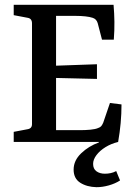

<svg xmlns="http://www.w3.org/2000/svg" viewBox="-20 -590 557 798"><path d="M37 0V-42L95 -53Q113 -56 113 -74V-493Q113 -513 95 -516L37 -527V-570H452Q455 -535 455.5 -499.5Q456 -464 453 -425H404L386 -494Q381 -511 365 -516Q353 -520 334.5 -522Q316 -524 294 -524H213V-317L383 -323V-262L213 -266V-49H313Q335 -49 356 -51Q377 -53 388 -58Q397 -61 401 -66Q405 -71 409 -80L437 -162L485 -156Q485 -117 481.5 -78.5Q478 -40 471 0ZM381 188Q341 187 313.5 169.5Q286 152 286 115Q286 77 317.5 47Q349 17 391 2V-5L471 0Q442 7 418.5 21.5Q395 36 381 54.5Q367 73 367 91Q367 112 381 122Q395 132 416 132Q428 132 440 129.5Q452 127 463 121L479 160Q459 173 432.5 180.5Q406 188 381 188Z"/></svg>

Font: Rasa Medium
Style: Regular
Weight: 500
Designer: Anna Giedrys (Yrsa+Rasa design), David Brezina (Yrsa art-direction, Rasa art-direction, design)
Foundry: Rosetta Type Foundry
Version: Version 2.004